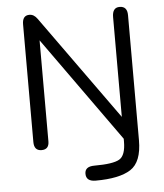

<svg xmlns="http://www.w3.org/2000/svg" viewBox="-55 -677 768 897"><g transform="rotate(-5 329.0 -228.5)"><path d="M504.9 -115.2V-583Q504.9 -627.9 539.1 -627.9Q575.2 -627.9 575.2 -585.9V0Q575.2 102.5 522 136.7Q468.8 170.9 357.4 170.9Q312.5 170.9 312.5 134.8Q312.5 100.6 357.4 100.6Q445.3 100.6 475.1 83Q504.9 65.4 504.9 0V-12.7L153.3 -504.9V-31.2Q153.3 6.8 118.2 6.8Q83 6.8 83 -34.2V-585.9Q83 -627.9 116.2 -627.9Q137.7 -627.9 153.3 -605.5Z"/></g></svg>

Font: Jura
Style: DemiBold
Weight: 600
Version: Version 2.4